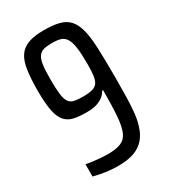

<svg xmlns="http://www.w3.org/2000/svg" viewBox="-175 -781 769 873"><g transform="rotate(-30 209.0 -344.0)"><path d="M183 8Q165 8 143 6Q121 4 99 0Q77 -4 58 -9V-73Q75 -70 94.5 -67.5Q114 -65 134 -63.5Q154 -62 170 -62Q213 -62 238.5 -72.5Q264 -83 276 -111Q288 -139 292 -191Q296 -243 296 -325H291Q284 -312 271.5 -301Q259 -290 237.5 -282.5Q216 -275 181 -275Q142 -275 115 -281Q88 -287 70.5 -306.5Q53 -326 45 -365Q37 -404 37 -469Q37 -534 43.5 -578Q50 -622 67.5 -647.5Q85 -673 116.5 -684.5Q148 -696 198 -696Q245 -696 277 -688Q309 -680 328.5 -659Q348 -638 358 -600Q368 -563 370.5 -501Q373 -439 373 -348Q373 -294 372 -249Q371 -204 367.5 -167.5Q364 -131 355 -103Q344 -65 322.5 -40.5Q301 -16 267.5 -4Q234 8 183 8ZM203 -345Q233 -345 251.5 -350Q270 -355 279 -368Q288 -381 291 -404Q294 -427 294 -462Q294 -517 289.5 -549.5Q285 -582 274.5 -599Q264 -616 246.5 -621.5Q229 -627 202 -627Q175 -627 158 -622.5Q141 -618 131 -604Q121 -590 117 -562.5Q113 -535 113 -489Q113 -440 116.5 -410.5Q120 -381 129.5 -367Q139 -353 157 -349Q175 -345 203 -345Z"/></g></svg>

Font: Saira ExtraCondensed Medium
Style: Regular
Weight: 500
Width: 2
Designer: Hector Gatti with collaboration of the Omnibus-Type team
Foundry: Omnibus-Type
Version: Version 1.101